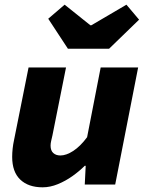

<svg xmlns="http://www.w3.org/2000/svg" viewBox="-20 -788 640 820"><path d="M162 12Q101 12 66.5 -21Q32 -54 32 -118Q32 -135 34 -153.5Q36 -172 40 -190L102 -500H262L204 -210Q201 -197 198.5 -186Q196 -175 196 -166Q196 -145 207.5 -134.5Q219 -124 238 -124Q263 -124 293 -143.5Q323 -163 352 -202L410 -500H570L472 0H342L346 -80H342Q319 -57 289.5 -36Q260 -15 227 -1.5Q194 12 162 12ZM270 -580 186 -708 256 -768 366 -680H370L520 -768L574 -704L446 -580Z"/></svg>

Font: Source Code Pro ExtraLight Black
Style: Italic
Weight: 900
Italic angle: -11°
Monospace: yes
Version: Version 1.016;hotconv 1.0.116;makeotfexe 2.5.65601